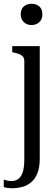

<svg xmlns="http://www.w3.org/2000/svg" viewBox="-46 -761 299 1019"><path d="M83 83V-437Q83 -451 76.5 -459.5Q70 -468 58.5 -473Q47 -478 28 -482L19 -484V-516H165V79Q165 129 152 160Q139 191 117.5 208Q96 225 70.5 231.5Q45 238 21 238Q7 238 -5 236.5Q-17 235 -26 232V192Q-21 194 -9.5 197Q2 200 15 200Q33 200 48.5 190.5Q64 181 73.5 156Q83 131 83 83ZM121 -628Q97 -628 80.5 -643.5Q64 -659 64 -685Q64 -713 80.5 -727Q97 -741 121 -741Q146 -741 162.5 -727Q179 -713 179 -685Q179 -659 162.5 -643.5Q146 -628 121 -628Z"/></svg>

Font: Roboto Serif 120pt ExtraCondensed
Style: Regular
Weight: 400
Width: 2
Designer: Greg Gazdowicz
Foundry: Commercial Type
Version: Version 1.008